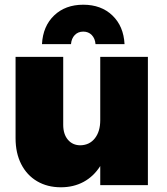

<svg xmlns="http://www.w3.org/2000/svg" viewBox="-20 -785 708 814"><path d="M607 -544V0H405V-81Q377 -37 334.5 -14Q292 9 238 9Q181 9 137.5 -16.5Q94 -42 70 -89Q46 -136 46 -199V-544H248V-256Q248 -216 268 -192.5Q288 -169 321 -169Q360 -170 382.5 -199Q405 -228 405 -275V-544ZM158 -598Q162 -674 209.5 -719.5Q257 -765 333 -765Q409 -765 456.5 -719.5Q504 -674 508 -598H385Q383 -622 369 -636.5Q355 -651 333 -651Q311 -651 297 -636.5Q283 -622 281 -598Z"/></svg>

Font: #9Slide03 Montserrat ExtraBold
Style: Regular
Weight: 800
Designer: Julieta Ulanovsky
Foundry: Julieta Ulanovsky
Version: Version 6.001